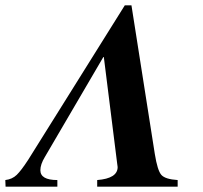

<svg xmlns="http://www.w3.org/2000/svg" viewBox="-88 -703 763 723"><path d="M581 0H278V-25Q355 -31 355 -74Q355 -77 353 -89L303 -488H301L81 -112Q64 -84 64 -62Q64 -25 128 -25V0H-67L-68 -25Q-42 -28 -25 -44.5Q-8 -61 18 -101L382 -683H407L495 -123Q505 -61 519.5 -44.5Q534 -28 581 -25Z"/></svg>

Font: STIX MathJax Main
Style: Bold Italic
Weight: 700
Italic angle: -16.33°
Designer: MicroPress Inc., with final additions and corrections provided by Coen Hoffman, Elsevier (retired)
Version: Version 1.1.1